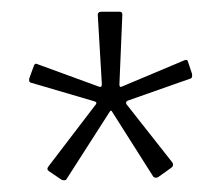

<svg xmlns="http://www.w3.org/2000/svg" viewBox="-20 -762 367 328"><path d="M171 -572Q170 -573 169.5 -573Q169 -573 168 -572L93 -455Q92 -454 89.5 -454Q87 -454 85 -455L63 -470Q59 -473 63 -478L144 -584Q145 -586 144.5 -587Q144 -588 141 -589L32 -621Q29 -622 30 -628L38 -650Q40 -655 45 -652L149 -614Q151 -613 152.5 -614Q154 -615 154 -618L147 -737Q147 -739 148.5 -740.5Q150 -742 154 -742H184Q187 -742 188 -740.5Q189 -739 189 -737L184 -618Q184 -612 188 -614L295 -659Q300 -661 301 -657L308 -636Q309 -629 306 -628L198 -590Q196 -589 195.5 -587.5Q195 -586 196 -584L274 -485Q276 -482 275.5 -479.5Q275 -477 272 -475L251 -460Q248 -458 245.5 -458.5Q243 -459 242 -460Z"/></svg>

Font: Libre Franklin Thin Thin
Style: Regular
Weight: 250
Version: Version 3.000